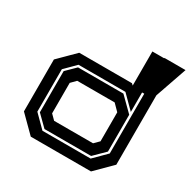

<svg xmlns="http://www.w3.org/2000/svg" viewBox="-167 -911 1061 1070"><g transform="rotate(30 364.0 -376.0)"><path d="M553.5 0H166L62.5 -103V-437L166 -540H505.5L515.5 -530.5V-750H657V-103ZM516 -61 594 -139V-688H580V-398L498 -480H196L128 -412V-139L206 -61ZM511 -75H211L142 -143V-408L201 -466H493L580 -380V-143ZM485 -141.5 515.5 -172V-358.5L475.5 -399H234.5L204 -368V-172L234.5 -141.5ZM535 -523.5 592 -752.5H727.5L648 -523.5ZM602 -576.5H609L650 -686.5H631Z"/></g></svg>

Font: Tourney Expanded Regular
Style: Bold
Weight: 700
Width: 7
Designer: Tyler Finck
Foundry: Etcetera Type Co
Version: Version 1.010; ttfautohint (v1.8.3)